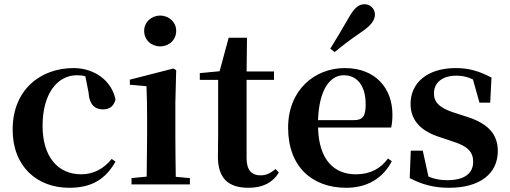

<svg xmlns="http://www.w3.org/2000/svg" viewBox="-20 -875 2418 911"><path d="M308 16C415 16 480 -24 528 -108L510 -121C472 -74 424 -48 365 -48C254 -48 182 -132 182 -278C182 -429 251 -518 345 -518C359 -518 372 -517 385 -513L400 -437C404 -376 432 -356 469 -356C499 -356 519 -370 528 -402C512 -488 432 -552 329 -552C173 -552 40 -450 40 -260C40 -83 158 16 308 16Z M740 -655C782 -655 816 -685 816 -729C816 -770 782 -801 740 -801C698 -801 664 -770 664 -729C664 -685 698 -655 740 -655ZM675 0H881V-30L814 -36C813 -94 812 -180 812 -235V-388L816 -542L803 -550L596 -497V-473L675 -466C677 -418 678 -375 678 -308V-235L676 -37L604 -30V0Z M1159 16C1228 16 1274 -9 1303 -56L1288 -73C1261 -52 1243 -43 1216 -43C1175 -43 1150 -67 1150 -124V-496H1280V-536H1150L1152 -696H1065L1022 -537L928 -528V-496H1015V-235C1015 -195 1014 -169 1014 -132C1014 -29 1063 16 1159 16Z M1547 -644 1568 -628C1603 -657 1639 -685 1699 -726C1740 -754 1759 -779 1759 -806C1759 -836 1734 -855 1710 -855C1682 -855 1661 -837 1637 -795C1598 -727 1573 -686 1547 -644ZM1623 16C1722 16 1797 -29 1839 -110L1821 -123C1786 -76 1739 -48 1668 -48C1568 -48 1493 -113 1489 -270H1836C1840 -288 1842 -306 1842 -331C1842 -455 1763 -552 1616 -552C1474 -552 1347 -449 1347 -269C1347 -84 1461 16 1623 16ZM1489 -305C1494 -452 1547 -518 1611 -518C1675 -518 1715 -468 1715 -380C1715 -326 1703 -305 1660 -305Z M2111 16C2258 16 2342 -52 2342 -158C2342 -236 2299 -288 2195 -321L2139 -339C2062 -363 2039 -392 2039 -432C2039 -483 2079 -516 2146 -516C2176 -516 2199 -510 2224 -498L2255 -388H2306L2312 -507C2256 -536 2208 -552 2143 -552C2005 -552 1928 -480 1928 -382C1928 -301 1981 -251 2068 -224L2124 -205C2204 -181 2225 -151 2225 -107C2225 -51 2182 -20 2102 -20C2067 -20 2040 -26 2013 -37L1986 -160H1929L1924 -30C1981 0 2038 16 2111 16Z"/></svg>

Font: Noto Serif KR
Style: Bold
Weight: 700
Designer: Ryoko NISHIZUKA 西塚涼子 (kana & ideographs); Frank Grießhammer (Latin, Greek & Cyrillic); Wenlong ZHANG 张文龙 (bopomofo); San
Foundry: Adobe
Version: Version 2.001;hotconv 1.1.0;makeotfexe 2.6.0